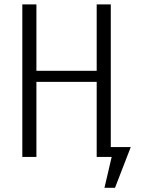

<svg xmlns="http://www.w3.org/2000/svg" viewBox="-20 -725 655 887"><path d="M426.7 0V-346.7H148.2V0H83.1V-704.6H148.2V-397.9H426.7V-704.6H491.8V-45.6H584.1L511.3 142.6H462.6L495.9 0Z"/></svg>

Font: Fira Code Light
Style: Regular
Weight: 300
Monospace: yes
Designer: Carrois Corporate, Edenspiekermann AG, Nikita Prokopov
Foundry: Carrois Corporate, Edenspiekermann AG, Nikita Prokopov
Version: Version 6.000; ttfautohint (v1.8.2) -l 8 -r 50 -G 200 -x 14 